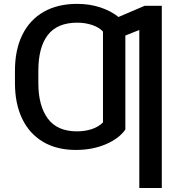

<svg xmlns="http://www.w3.org/2000/svg" viewBox="-20 -757 927 982"><path d="M807.5 -727.3V204.5H692.5V-603.7L621.1 -575.3V-94.5Q589.1 -48.3 521.1 -19.2Q453.1 9.9 367.9 9.9Q269.9 9.9 200.1 -31.6Q130.3 -73.2 93.4 -149.9Q56.5 -226.6 56.5 -332V-395.2Q56.5 -502.8 94.5 -579.4Q132.5 -655.9 203.7 -696.6Q274.9 -737.2 374.6 -737.2Q438.9 -737.2 494 -718.8Q549 -700.3 585.9 -670.1L719.8 -727.3ZM176.1 -390.6V-332Q176.1 -216.3 224.4 -150.7Q272.7 -85.2 373.6 -85.2Q415.1 -85.2 450.1 -96.9Q485.1 -108.7 506.7 -131V-595.5Q486.9 -617.2 451.5 -629.1Q416.2 -641 375 -641Q273.4 -641 224.8 -578.3Q176.1 -515.6 176.1 -395.2Z"/></svg>

Font: Inter Zeller Medium
Style: Regular
Weight: 500
Designer: Rasmus Andersson; Joe Bland
Foundry: zeller
Version: Version 3.015;git-dec3a8cb1